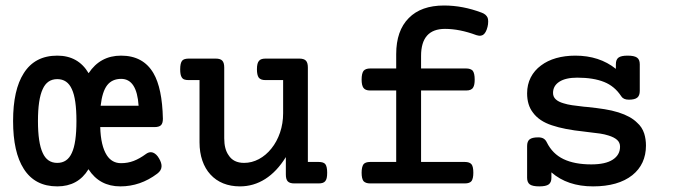

<svg xmlns="http://www.w3.org/2000/svg" viewBox="-20 -663 2438 694"><path d="M524.9 -112.8Q528.8 -112.8 533.2 -111.3Q545.9 -106.4 555.2 -89.8Q564 -74.7 564 -62.5Q564 -46.9 548.3 -35.2Q487.3 10.7 415 10.7Q339.8 10.7 299.8 -51.3Q262.2 10.7 187 10.7Q106 10.7 65.9 -52.7Q27.3 -112.8 27.3 -225.6Q27.3 -338.4 65.9 -398.4Q106 -461.9 187 -461.9Q262.7 -461.9 300.3 -398.4Q342.3 -461.9 417.5 -461.9Q497.6 -461.9 534.7 -398.4Q566.4 -344.2 568.8 -233.9Q568.8 -217.3 561.8 -210.4Q554.7 -203.6 538.1 -203.6H342.3Q344.2 -135.7 366.2 -101.6Q384.8 -73.2 417.5 -73.2Q441.9 -73.2 463.1 -81.3Q484.4 -89.4 508.3 -106.9Q516.6 -112.8 524.9 -112.8ZM343.8 -280.8H481Q474.6 -377.9 418 -377.9Q385.3 -377.9 367.4 -355Q349.6 -332 343.8 -280.8ZM134.3 -340.8Q117.2 -304.2 117.2 -225.6Q117.2 -147 134.3 -110.4Q150.4 -74.2 187 -74.2Q223.6 -74.2 239.7 -110.4Q256.3 -145.5 256.3 -225.6Q256.3 -305.7 239.7 -340.8Q223.6 -377 187 -377Q150.4 -377 134.3 -340.8Z M662.1 -373.5Q652.3 -373.5 646.2 -375.7Q640.1 -377.9 636.7 -383.8Q631.3 -392.1 631.3 -412.6Q631.3 -434.6 638.2 -443.4Q644.5 -451.2 662.1 -451.2H759.8Q776.4 -451.2 783.4 -443.8Q790.5 -436.5 790.5 -418.9V-163.1Q790.5 -124 806.2 -102.1Q823.7 -74.2 862.3 -74.2Q890.1 -74.2 915.8 -87.9Q941.4 -101.6 960.9 -126Q981 -150.9 992.2 -183.8Q1003.4 -216.8 1003.4 -253.9V-373.5H939.5Q921.9 -373.5 915 -382.8Q908.7 -392.1 908.7 -412.6Q908.7 -435.5 916.5 -443.4Q922.9 -451.2 939.5 -451.2H1062Q1078.6 -451.2 1085.7 -443.8Q1092.8 -436.5 1092.8 -418.9V-77.6H1131.8Q1149.4 -77.6 1155.8 -69.8Q1162.6 -61 1162.6 -39.1Q1162.6 -26.9 1160.9 -19.5Q1159.2 -12.2 1155.3 -7.8Q1148.9 0 1131.8 0H1043.9Q1027.3 0 1020.3 -7.3Q1013.2 -14.6 1013.2 -32.2V-95.2Q980.5 -42.5 938.5 -15.9Q896.5 10.7 847.2 10.7Q814 10.7 786.9 -0.2Q759.8 -11.2 740.7 -32.2Q721.7 -52.7 711.4 -82.5Q701.2 -112.3 701.2 -148.4V-373.5Z M1412.1 -415.5V-467.3Q1412.1 -552.2 1457.5 -597.7Q1502 -643.1 1585 -643.1Q1652.8 -643.1 1721.2 -617.2Q1737.3 -611.3 1742.7 -598.6Q1744.6 -593.3 1744.6 -585Q1744.6 -575.2 1742.2 -565.9Q1736.8 -543.9 1725.6 -536.6Q1718.8 -533.7 1714.8 -533.7Q1710 -533.7 1701.7 -536.1Q1641.1 -558.6 1588.4 -558.6Q1502 -558.6 1502 -460.9V-415.5H1665Q1680.7 -415.5 1688.5 -407.7Q1695.8 -398.4 1695.8 -375.5Q1695.8 -355.5 1690.4 -347.2Q1684.6 -335.9 1665 -335.9H1502V-77.6H1660.2Q1677.7 -77.6 1684.6 -68.8Q1690.9 -60.5 1690.9 -38.6Q1690.9 -18.1 1684.6 -8.8Q1677.7 0 1660.2 0H1317.9Q1301.8 0 1293.9 -8.3Q1287.1 -17.6 1287.1 -38.6Q1287.1 -59.6 1293.9 -69.3Q1300.8 -77.6 1317.9 -77.6H1412.1V-335.9H1317.9Q1300.3 -335.9 1293.5 -345.7Q1287.1 -355 1287.1 -375.5Q1287.1 -397 1293.9 -406.7Q1301.3 -415.5 1317.9 -415.5Z M1973.1 -20.5Q1973.1 -3.4 1963.1 3.7Q1953.1 10.7 1929.2 10.7Q1905.3 10.7 1895.3 3.7Q1885.3 -3.4 1885.3 -20.5V-135.3Q1885.3 -152.3 1894.5 -159.4Q1903.8 -166.5 1925.3 -166.5Q1937.5 -166.5 1944.8 -162.1Q1952.1 -157.7 1956.5 -148.4Q1977.1 -106.9 2016.8 -87.9Q2056.6 -68.8 2117.2 -68.8Q2168.5 -68.8 2194.8 -85.9Q2221.2 -103 2221.2 -132.8Q2221.2 -147.9 2210.4 -157.5Q2199.7 -167 2179.2 -173.3Q2165.5 -177.7 2149.2 -180.2Q2132.8 -182.6 2102.5 -186L2090.8 -187.5Q2020 -194.8 1975.1 -210Q1928.7 -225.1 1906.2 -256.3Q1885.3 -283.2 1885.3 -325.7Q1885.3 -357.4 1898.4 -383.1Q1911.6 -408.7 1935.5 -426.3Q1958.5 -443.8 1990.2 -452.9Q2022 -461.9 2059.6 -461.9Q2146.5 -461.9 2206.1 -414.1V-430.7Q2206.1 -447.8 2215.6 -454.8Q2225.1 -461.9 2248.5 -461.9Q2272.5 -461.9 2282.5 -454.8Q2292.5 -447.8 2292.5 -430.7V-334.5Q2292.5 -317.4 2283.4 -310.1Q2274.4 -302.7 2252.9 -302.7Q2233.4 -302.7 2225.6 -314.9Q2201.7 -351.6 2163.6 -366.7Q2125 -382.3 2066.4 -382.3Q2024.9 -382.3 2002 -367.7Q1979 -353 1979 -327.1Q1979 -313 1988.8 -304Q1998.5 -294.9 2017.1 -289.6Q2030.8 -285.2 2047.9 -282.7Q2064.9 -280.3 2090.8 -277.3Q2093.8 -277.3 2101.6 -276.4Q2139.2 -272.5 2165.3 -268.3Q2191.4 -264.2 2215.3 -256.8Q2259.8 -242.7 2282.7 -219.7Q2300.8 -204.1 2308.6 -180.2Q2314.9 -159.7 2314.9 -136.7Q2314.9 -103.5 2302.5 -76.4Q2290 -49.3 2265.6 -29.8Q2214.4 10.7 2123.5 10.7Q2031.2 10.7 1973.1 -40Z"/></svg>

Font: Courier Prime Medium
Style: Regular
Weight: 500
Designer: Alan Dague-Greene
Foundry: Quote-Unquote Apps
Version: Version 1.202